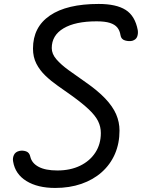

<svg xmlns="http://www.w3.org/2000/svg" viewBox="-20 -950 718 972"><path d="M259.5 1.5Q170.5 1.5 113.8 -33.5Q57 -68.5 46.5 -132Q43 -149.5 50.5 -165.5Q58 -181.5 78.5 -186Q95 -189.5 112 -183.8Q129 -178 133.5 -156.5Q141 -124 175.5 -105.5Q210 -87 270.5 -87Q336 -87 385.5 -111Q435 -135 462.8 -177.8Q490.5 -220.5 490.5 -276.5Q490.5 -308.5 476.5 -336.8Q462.5 -365 429.8 -396Q397 -427 341.5 -467Q307 -491.5 272.8 -515.5Q238.5 -539.5 210 -566.8Q181.5 -594 164.2 -627.5Q147 -661 147 -704Q147 -813 232.8 -871.5Q318.5 -930 479.5 -930Q568.5 -930 616.2 -899.8Q664 -869.5 677.5 -797Q680 -779.5 674.5 -764.5Q669 -749.5 650 -743.5Q633 -739.5 613 -745.2Q593 -751 590 -772Q586.5 -795 574 -810.5Q561.5 -826 536.5 -834Q511.5 -842 469 -842Q361 -842 301.5 -806.5Q242 -771 242 -706.5Q242 -677 265.5 -649.8Q289 -622.5 327.8 -594.5Q366.5 -566.5 412.5 -534.5Q474.5 -491.5 512.5 -451.5Q550.5 -411.5 567.8 -371.8Q585 -332 585 -289Q585 -224 561.8 -170.5Q538.5 -117 495.2 -78.5Q452 -40 392 -19.2Q332 1.5 259.5 1.5Z"/></svg>

Font: Edu AU VIC WA NT Hand Medium
Style: Regular
Weight: 500
Version: Version 1.001